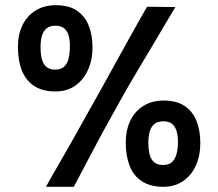

<svg xmlns="http://www.w3.org/2000/svg" viewBox="-20 -719 840 739"><path d="M157 0Q177 -37 202.5 -80.5Q228 -124 255 -172Q282 -220 309 -268.5Q336 -317 362 -363Q389 -412 415.5 -459.5Q442 -507 466 -551Q490 -595 511 -631.5Q532 -668 546 -693L655 -692Q637 -662 614 -623Q591 -584 564 -538.5Q537 -493 508.5 -445.5Q480 -398 453 -350Q427 -303 400.5 -255.5Q374 -208 350 -162.5Q326 -117 304 -75.5Q282 -34 264 0ZM193 -367Q143 -367 111 -388.5Q79 -410 64 -448Q49 -486 49 -538Q49 -586 66.5 -622Q84 -658 117 -678.5Q150 -699 195 -699Q245 -699 276 -678Q307 -657 321.5 -620.5Q336 -584 336 -536Q336 -487 318 -448.5Q300 -410 268.5 -388.5Q237 -367 193 -367ZM192 -451Q215 -451 227.5 -463Q240 -475 244.5 -496Q249 -517 249 -542Q249 -565 244 -582.5Q239 -600 227 -610Q215 -620 193 -620Q172 -620 159.5 -610Q147 -600 141.5 -581.5Q136 -563 136 -537Q136 -493 149.5 -472Q163 -451 192 -451ZM609 0Q559 0 526.5 -21Q494 -42 479 -80.5Q464 -119 464 -170Q464 -218 481.5 -254.5Q499 -291 532 -311.5Q565 -332 610 -332Q660 -332 691 -311Q722 -290 736.5 -253Q751 -216 751 -169Q751 -119 733.5 -81Q716 -43 684 -21.5Q652 0 609 0ZM607 -84Q631 -84 643 -96Q655 -108 660 -128.5Q665 -149 665 -174Q665 -197 659.5 -215Q654 -233 642 -242.5Q630 -252 609 -252Q587 -252 574.5 -242Q562 -232 556.5 -213.5Q551 -195 551 -169Q551 -125 564.5 -104.5Q578 -84 607 -84Z"/></svg>

Font: Truculenta ExtraBold
Style: Regular
Weight: 800
Version: Version 1.002